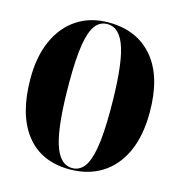

<svg xmlns="http://www.w3.org/2000/svg" viewBox="-107 -804 849 908"><g transform="rotate(15 318.0 -349.5)"><path d="M314.5 -709Q454 -709 532.8 -615.8Q611.5 -522.5 611.5 -349Q611.5 -232.5 574.5 -152.5Q537.5 -72.5 470.8 -31.2Q404 10 314.5 10Q175 10 100 -86Q25 -182 25 -359Q25 -466.5 60.5 -545Q96 -623.5 161 -666.2Q226 -709 314.5 -709ZM429 -310Q429 -518 401 -609Q373 -700 310.5 -700Q274.5 -700 251.8 -670Q229 -640 218 -572.2Q207 -504.5 207 -391Q207 -184 234.8 -91.5Q262.5 1 325.5 1Q359 1 382 -27.2Q405 -55.5 417 -123.5Q429 -191.5 429 -310Z"/></g></svg>

Font: Fraunces 144pt
Style: Bold
Weight: 700
Version: Version 1.000;[b76b70a41]